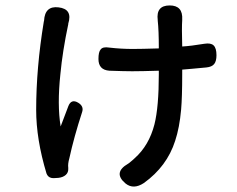

<svg xmlns="http://www.w3.org/2000/svg" viewBox="-20 -617 873 706"><path d="M442 58Q394 18 451 -15Q452 -16 454 -17Q469 -29 475 -35Q528 -82 548 -160Q564 -224 564 -345V-357Q500 -355 466 -355Q438 -355 382 -357Q342 -360 342 -400Q342 -426 350 -435Q358 -446 382 -442Q425 -437 468 -437Q500 -437 564 -439Q564 -506 560 -541Q560 -542 560 -543Q553 -597 604 -597Q653 -597 650 -545Q650 -544 650 -543Q648 -514 650 -446Q683 -448 731 -456Q755 -460 765.5 -450Q776 -440 776 -414Q776 -392 767.5 -381.5Q759 -371 739 -369Q722 -367 685 -364Q662 -362 650 -361V-344Q650 -260 646 -214Q640 -147 624 -99Q594 -5 509 56Q471 81 442 58ZM168 37Q156 34 151 21Q113 -105 113 -213Q113 -367 141 -537Q141 -539 142 -541Q145 -596 195 -590Q248 -584 231 -530Q231 -529 231 -528Q210 -429 202 -344Q190 -231 203 -152Q209 -168 225 -210Q229 -221 231 -226Q242 -255 268 -239Q289 -226 282 -205Q252 -113 235 -35Q229 -14 231 0Q231 1 231 2Q232 17 222 26Q212 35 195 37Q175 39 168 37Z"/></svg>

Font: GenSenRounded TW M
Style: Regular
Weight: 500
Version: Version 1.501;PS 1;hotconv 16.6.51;makeotf.lib2.5.65220